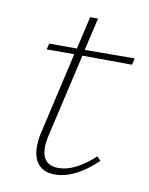

<svg xmlns="http://www.w3.org/2000/svg" viewBox="-64 -547 467 602"><g transform="rotate(10 169.0 -245.5)"><path d="M112 -114Q106 -90 106 -72Q106 -15 159 -15Q211 -15 273 -72L285 -60Q215 7 151 7Q117 7 99 -13Q81 -33 81 -69Q81 -93 86 -113L146 -375H58L63 -394H151L175 -498H200L176 -394L335 -395L330 -374L172 -375Z"/></g></svg>

Font: Ysabeau Infant Extralight
Style: Italic
Weight: 200
Italic angle: -12°
Designer: Christian Thalmann (Catharsis Fonts)
Version: Version 0.003